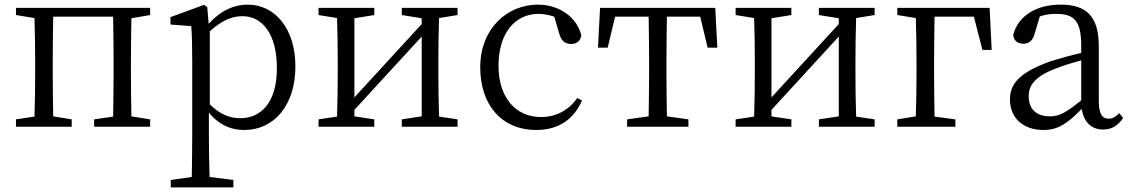

<svg xmlns="http://www.w3.org/2000/svg" viewBox="-20 -548 4886 830"><path d="M629 -483V-514H49V-483L129 -470C131 -415 132 -339 132 -286V-228C132 -176 131 -99 129 -44L49 -32V0H290V-32L210 -45C209 -100 208 -176 208 -228V-286C208 -341 209 -421 210 -476H469C470 -421 471 -341 471 -286V-228C471 -176 470 -100 469 -44L387 -32V0H629V-32L548 -45C547 -100 546 -176 546 -228V-286C546 -338 547 -414 548 -469Z M887 -413C947 -467 992 -478 1028 -478C1115 -478 1177 -400 1177 -253C1177 -101 1105 -37 1019 -37C974 -37 931 -53 887 -97ZM876 -517 862 -527 717 -474V-442L807 -435C810 -388 811 -346 811 -282V34C811 93 810 157 809 217L718 230V262H989V230L886 217C884 156 883 90 883 32V-61C932 -2 986 14 1036 14C1164 14 1257 -92 1257 -261C1257 -425 1168 -528 1051 -528C992 -528 934 -503 882 -445Z M1958 -483V-514H1717V-483L1803 -469V-444L1512 -127V-469L1598 -483V-514H1357V-483L1437 -470C1439 -415 1440 -339 1440 -286V-228C1440 -176 1439 -100 1437 -44L1357 -32V0H1598V-32L1512 -45V-73L1803 -390V-45L1717 -32V0H1958V-32L1878 -44C1876 -100 1875 -176 1875 -228V-286C1875 -338 1876 -415 1878 -470Z M2475 -124C2439 -71 2382 -42 2319 -42C2211 -42 2135 -124 2135 -264C2135 -405 2207 -488 2308 -488C2329 -488 2352 -484 2376 -476L2398 -401C2405 -376 2419 -358 2449 -358C2473 -358 2489 -370 2493 -395C2474 -474 2397 -528 2305 -528C2175 -528 2056 -427 2056 -257C2056 -91 2152 14 2298 14C2396 14 2462 -34 2496 -114Z M3007 -476 3039 -342H3081L3072 -514H2574L2565 -342H2607L2639 -476H2784C2785 -421 2786 -341 2786 -286V-228C2786 -176 2785 -100 2784 -45L2691 -32V0H2956V-32L2863 -45C2862 -100 2861 -176 2861 -228V-286C2861 -341 2862 -421 2863 -476Z M3761 -483V-514H3520V-483L3606 -469V-444L3315 -127V-469L3401 -483V-514H3160V-483L3240 -470C3242 -415 3243 -339 3243 -286V-228C3243 -176 3242 -100 3240 -44L3160 -32V0H3401V-32L3315 -45V-73L3606 -390V-45L3520 -32V0H3761V-32L3681 -44C3679 -100 3678 -176 3678 -228V-286C3678 -338 3679 -415 3681 -470Z M4190 -476 4227 -332H4267L4258 -514H3859V-483L3939 -470C3941 -415 3942 -338 3942 -283V-228C3942 -176 3941 -100 3939 -45L3859 -32V0H4110V-32L4020 -44C4019 -100 4018 -176 4018 -228V-283C4018 -340 4019 -420 4020 -476Z M4654 -114C4590 -63 4561 -45 4519 -45C4465 -45 4427 -72 4427 -132C4427 -172 4445 -214 4542 -251C4569 -262 4613 -276 4654 -287ZM4818 -59C4803 -43 4791 -35 4773 -35C4746 -35 4730 -53 4730 -111V-348C4730 -478 4676 -528 4565 -528C4459 -528 4381 -479 4360 -397C4362 -373 4379 -359 4404 -359C4430 -359 4445 -374 4453 -403L4475 -477C4501 -486 4524 -488 4545 -488C4621 -488 4654 -461 4654 -351V-319C4608 -309 4560 -295 4521 -283C4385 -234 4346 -185 4346 -118C4346 -32 4410 14 4490 14C4555 14 4595 -15 4656 -77C4665 -22 4697 12 4748 12C4783 12 4811 -2 4835 -38Z"/></svg>

Font: Noto Serif CJK JP
Style: Regular
Weight: 400
Designer: Ryoko NISHIZUKA 西塚涼子 (kana & ideographs); Frank Grießhammer (Latin, Greek & Cyrillic); Wenlong ZHANG 张文龙 (bopomofo); San
Foundry: Adobe Systems Incorporated
Version: Version 1.000;PS 1;hotconv 16.6.53;makeotf.lib2.5.65590